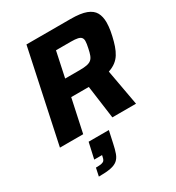

<svg xmlns="http://www.w3.org/2000/svg" viewBox="-225 -822 1140 1245"><g transform="rotate(-30 344.5 -199.5)"><path d="M20.5 0 167 -688H497.2Q572.6 -688 614 -672.1Q655.3 -656.2 672 -626.1Q688.6 -596 688.6 -552.2Q688.6 -538.9 687.1 -523.3Q685.6 -507.7 682.9 -490.9Q680.2 -474.1 675.8 -455.9Q667.6 -419.5 657.4 -389.7Q647.1 -359.8 632.8 -336.7Q618.6 -313.5 596.6 -296.5Q574.6 -279.5 541.6 -268.3L590.2 0H413L379.4 -247.1Q372 -247.1 363.8 -247.1Q355.6 -247.1 346.7 -247.1H247.6L194.6 0ZM273.8 -371H382.6Q416.6 -371 437.4 -375.3Q458.3 -379.6 470.3 -389.8Q482.2 -400 489.1 -418.5Q496.1 -436.9 501.6 -464.8Q505.2 -480.9 507.2 -494.1Q509.2 -507.3 509.2 -516.5Q509.2 -532.1 501.9 -541.5Q494.7 -551 476.5 -555.3Q458.3 -559.5 425.2 -559.5H314ZM145.1 289 157.9 228.9Q185.8 228.9 200.1 225.9Q214.5 222.9 221.1 214.6Q227.6 206.3 230.2 190.6L232.9 178.4H174.2L200.8 59.8H352.2L332.9 148.6Q324.3 189.9 314.3 217.2Q304.3 244.6 285.7 260.3Q267 276.1 233.4 282.6Q199.8 289 145.1 289Z"/></g></svg>

Font: Saira Thin
Style: Italic
Weight: 100
Italic angle: -12°
Designer: Hector Gatti with collaboration of the Omnibus-Type team
Foundry: Omnibus-Type
Version: Version 1.101